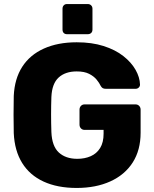

<svg xmlns="http://www.w3.org/2000/svg" viewBox="-20 -919 760 949"><path d="M359 10Q264 10 195.5 -21.5Q127 -53 89.5 -113.5Q52 -174 48 -261Q47 -304 47 -352.5Q47 -401 48 -445Q52 -530 90 -589Q128 -648 197 -679Q266 -710 359 -710Q434 -710 492 -691.5Q550 -673 589.5 -642Q629 -611 650 -574Q671 -537 672 -501Q672 -492 665.5 -486Q659 -480 650 -480H504Q493 -480 487.5 -483.5Q482 -487 478 -494Q471 -509 457.5 -525.5Q444 -542 420.5 -554Q397 -566 359 -566Q303 -566 270 -536Q237 -506 234 -440Q231 -354 234 -266Q237 -196 271 -165Q305 -134 362 -134Q399 -134 428.5 -147Q458 -160 475 -187.5Q492 -215 492 -258V-277H398Q387 -277 380 -284.5Q373 -292 373 -303V-377Q373 -388 380 -395.5Q387 -403 398 -403H650Q661 -403 668 -395.5Q675 -388 675 -377V-263Q675 -177 636 -116Q597 -55 525.5 -22.5Q454 10 359 10ZM311 -750Q301 -750 295 -756Q289 -762 289 -773V-876Q289 -886 295 -892.5Q301 -899 311 -899H414Q424 -899 430.5 -892.5Q437 -886 437 -876V-773Q437 -762 430.5 -756Q424 -750 414 -750Z"/></svg>

Font: Rubik
Style: Bold
Weight: 700
Designer: Hubert and Fischer
Foundry: Hubert and Fischer
Version: Version 2.300;gftools[0.9.30]